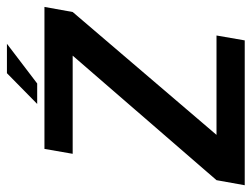

<svg xmlns="http://www.w3.org/2000/svg" viewBox="-126 -636 744 568"><g transform="rotate(-90 246.0 -352.0)"><path d="M-18 0H410.5L425 -83.5H126L125 -76.5L494.5 -509L509.5 -592.5H89.5L75 -509H370.5L371 -515.5L-3 -83.5ZM222.5 -614H283L400.5 -703.5H313.5Z"/></g></svg>

Font: Anybody UltraCondensed Thin Medium
Style: Italic
Weight: 500
Italic angle: -10°
Version: Version 1.111